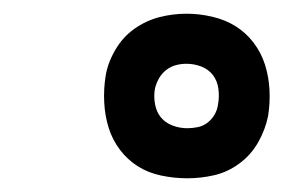

<svg xmlns="http://www.w3.org/2000/svg" viewBox="-20 -797 440 280"><path d="M253 -537Q234 -537 215 -541Q196 -545 181 -554.5Q166 -564 155 -578.5Q144 -593 138.5 -610.5Q133 -628 132 -647.5Q131 -667 134 -686Q137 -705 148 -724Q159 -743 176 -755Q193 -767 212.5 -772Q232 -777 252 -777Q271 -777 290 -772.5Q309 -768 324 -758.5Q339 -749 350 -734.5Q361 -720 366.5 -702.5Q372 -685 373 -666Q374 -647 371 -628Q367 -608 356.5 -589.5Q346 -571 329 -558.5Q312 -546 292.5 -541.5Q273 -537 253 -537ZM253 -610Q260 -610 268 -611.5Q276 -613 282.5 -618Q289 -623 293 -630Q297 -637 298 -645Q300 -656 298.5 -667.5Q297 -679 290.5 -687.5Q284 -696 273.5 -700Q263 -704 252 -704Q244 -704 236.5 -702Q229 -700 222.5 -695Q216 -690 212 -683Q208 -676 206 -668Q204 -657 206 -645.5Q208 -634 214.5 -626Q221 -618 231.5 -614Q242 -610 253 -610Z"/></svg>

Font: Iosevka Aile Medium Oblique
Style: Regular
Weight: 500
Italic angle: -9°
Designer: Belleve Invis
Foundry: Belleve Invis
Version: Version 31.1.0; ttfautohint (v1.8.4)